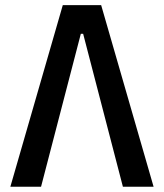

<svg xmlns="http://www.w3.org/2000/svg" viewBox="-20 -713 626 733"><path d="M19.5 0 219.7 -693.4H366.2L566.4 0H449.2L297.4 -584H288.6L136.7 0Z"/></svg>

Font: Cascadia Code Medium
Style: Regular
Weight: 500
Monospace: yes
Designer: Aaron Bell
Foundry: Saja Typeworks
Version: Version 2407.024